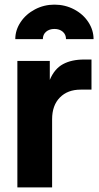

<svg xmlns="http://www.w3.org/2000/svg" viewBox="-20 -809 426 829"><path d="M55 -546H195V-464Q215 -512 252 -532Q289 -552 343 -552H375V-422H328Q272 -422 238.5 -388Q205 -354 205 -294V0H55ZM215 -789Q261 -789 300 -768.5Q339 -748 361.5 -713.5Q384 -679 384 -640H265Q265 -660 251 -672Q237 -684 215 -684Q193 -684 179 -672Q165 -660 165 -640H46Q46 -679 69 -713.5Q92 -748 131 -768.5Q170 -789 215 -789Z"/></svg>

Font: Evergrow Sans 
Style: ExtraBold
Weight: 800
Foundry: 10Web
Version: Version 1.000